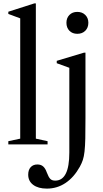

<svg xmlns="http://www.w3.org/2000/svg" viewBox="-20 -850 609 1130"><path d="M260 -19 191 -34V-830H182L29 -781V-768L99 -742V-34L29 -19V0H260ZM388 -451V48C388 158 360.3 213 305 213C292.3 213 282.7 209.7 276 203C269.3 196.3 262.3 183.3 255 164C249.7 148.7 242.7 137.2 234 129.5C225.3 121.8 214 118 200 118C183.3 118 170.2 123.3 160.5 134C150.8 144.7 146 159.3 146 178C146 203.3 155.8 223.3 175.5 238C195.2 252.7 222 260 256 260C296 260 332.5 249 365.5 227C398.5 205 426.7 173 450 131C457.3 117.7 463.2 104.5 467.5 91.5C471.8 78.5 475.2 61.8 477.5 41.5C479.8 21.2 481.3 -4.3 482 -35C482.7 -65.7 483 -105.7 483 -155V-540H474L314 -492V-478ZM371 -716C371 -696.7 376.8 -681 388.5 -669C400.2 -657 415.7 -651 435 -651C454.3 -651 470 -657 482 -669C494 -681 500 -696.7 500 -716C500 -734.7 494 -750 482 -762C470 -774 454.3 -780 435 -780C415.7 -780 400.2 -774 388.5 -762C376.8 -750 371 -734.7 371 -716Z"/></svg>

Font: Libre Caslon Text
Style: Regular
Weight: 400
Designer: Pablo Impallari, Rodrigo Fuenzalida
Foundry: Pablo Impallari, Rodrigo Fuenzalida
Version: Version 1.000; ttfautohint (v0.93) -l 8 -r 50 -G 200 -x 14 -